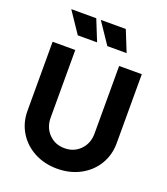

<svg xmlns="http://www.w3.org/2000/svg" viewBox="-174 -1102 1072 1234"><g transform="rotate(20 362.0 -485.5)"><path d="M57 -273V-745H212V-283Q212 -216 254.5 -172Q297 -128 362 -128Q427 -128 469.5 -172Q512 -216 512 -283V-745H667V-273Q667 -192 627.5 -127Q588 -62 518.5 -25Q449 12 362 12Q275 12 205.5 -25Q136 -62 96.5 -127Q57 -192 57 -273ZM300 -983H471L529 -839H397ZM269 -983 327 -839H195L98 -983Z"/></g></svg>

Font: Evergrow Sans 
Style: ExtraBold
Weight: 800
Foundry: 10Web
Version: Version 1.000